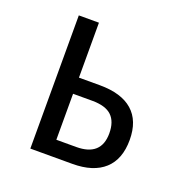

<svg xmlns="http://www.w3.org/2000/svg" viewBox="-102 -631 704 726"><g transform="rotate(20 250.0 -268.0)"><path d="M95 -536H176V-315H260Q347 -315 392 -275.5Q437 -236 437 -159Q437 -81 392.5 -40.5Q348 0 264 0H95ZM256 -65Q356 -65 356 -156Q356 -203 331.5 -226.5Q307 -250 253 -250H176V-65Z"/></g></svg>

Font: Noto Sans Mono UI Cond
Style: Regular
Weight: 400
Width: 3
Monospace: yes
Designer: Monotype Design team
Foundry: Monotype Imaging Inc.
Version: Version 1.000